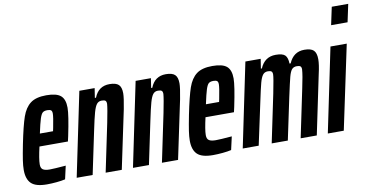

<svg xmlns="http://www.w3.org/2000/svg" viewBox="-72 -942 2238 1149"><g transform="rotate(-10 1046.5 -367.5)"><path d="M8 -101Q8 -126 13 -159.5Q18 -193 30 -254Q52 -363 70 -415Q88 -467 121.5 -492.5Q155 -518 218 -518Q280 -518 305.5 -496Q331 -474 331 -423Q331 -378 305 -254L298 -223H125Q117 -188 112.5 -161Q108 -134 108 -117Q108 -94 121 -85.5Q134 -77 162 -77Q188 -77 260 -83L242 -3Q221 2 189.5 5Q158 8 130 8Q63 8 35.5 -18.5Q8 -45 8 -101ZM221 -299 225 -318Q238 -383 238 -403Q238 -419 231 -424Q224 -429 209 -429Q190 -429 180.5 -421Q171 -413 162.5 -386.5Q154 -360 141 -299Z M418 -510H511L502 -452H509Q535 -518 602 -518Q641 -518 657.5 -502.5Q674 -487 674 -450Q674 -423 661 -356L586 0H488L549 -292Q566 -376 568 -404Q568 -419 561.5 -424Q555 -429 539 -429Q520 -429 509 -415Q498 -401 488.5 -367.5Q479 -334 463 -257L409 0H312Z M760 -510H853L844 -452H851Q877 -518 944 -518Q983 -518 999.5 -502.5Q1016 -487 1016 -450Q1016 -423 1003 -356L928 0H830L891 -292Q908 -376 910 -404Q910 -419 903.5 -424Q897 -429 881 -429Q862 -429 851 -415Q840 -401 830.5 -367.5Q821 -334 805 -257L751 0H654Z M1017 -101Q1017 -126 1022 -159.5Q1027 -193 1039 -254Q1061 -363 1079 -415Q1097 -467 1130.5 -492.5Q1164 -518 1227 -518Q1289 -518 1314.5 -496Q1340 -474 1340 -423Q1340 -378 1314 -254L1307 -223H1134Q1126 -188 1121.5 -161Q1117 -134 1117 -117Q1117 -94 1130 -85.5Q1143 -77 1171 -77Q1197 -77 1269 -83L1251 -3Q1230 2 1198.5 5Q1167 8 1139 8Q1072 8 1044.5 -18.5Q1017 -45 1017 -101ZM1230 -299 1234 -318Q1247 -383 1247 -403Q1247 -419 1240 -424Q1233 -429 1218 -429Q1199 -429 1189.5 -421Q1180 -413 1171.5 -386.5Q1163 -360 1150 -299Z M1427 -510H1520L1511 -452H1517Q1545 -518 1612 -518Q1654 -518 1669 -503Q1684 -488 1685 -452H1692Q1720 -518 1786 -518Q1826 -518 1842.5 -502Q1859 -486 1859 -448Q1859 -415 1846 -359L1771 0H1673L1734 -292Q1751 -370 1753 -405Q1753 -419 1746.5 -424Q1740 -429 1725 -429Q1705 -429 1694.5 -416.5Q1684 -404 1676 -374Q1668 -344 1649 -256L1595 0H1497L1558 -292Q1577 -386 1577 -405Q1577 -419 1570.5 -424Q1564 -429 1549 -429Q1529 -429 1518 -414.5Q1507 -400 1498.5 -368.5Q1490 -337 1473 -256L1418 0H1321Z M1970 -635 1993 -743H2093L2070 -635ZM1838 0 1944 -510H2043L1935 0Z"/></g></svg>

Font: Saira Ultra Condensed
Style: Bold Italic
Weight: 700
Width: 1
Italic angle: -12°
Designer: Hector Gatti with collaboration of the Omnibus-Type team
Foundry: Omnibus-Type
Version: Version 1.001; ttfautohint (v1.8)